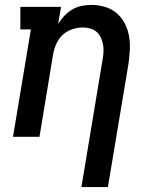

<svg xmlns="http://www.w3.org/2000/svg" viewBox="-20 -558 640 783"><path d="M312 205 398 -313Q401 -329 402 -344.5Q403 -360 400.5 -375Q398 -390 391.5 -404Q385 -418 374.5 -427.5Q364 -437 349 -441.5Q334 -446 318 -446Q297 -446 275.5 -439Q254 -432 237 -417Q220 -402 210.5 -381Q201 -360 197 -339L141 0H33L106 -438H63V-530H229L217 -460Q228 -478 242.5 -493.5Q257 -509 275 -519.5Q293 -530 313 -534Q333 -538 352 -538Q381 -538 408 -530Q435 -522 455.5 -504.5Q476 -487 488.5 -463Q501 -439 506 -412Q511 -385 509.5 -356Q508 -327 504 -298L420 205Z"/></svg>

Font: Iosevka Curly Slab SmBdExObl
Style: Regular
Weight: 600
Width: 7
Italic angle: -9°
Monospace: yes
Designer: Belleve Invis
Foundry: Belleve Invis
Version: Version 11.1.0; ttfautohint (v1.8.3)